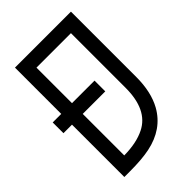

<svg xmlns="http://www.w3.org/2000/svg" viewBox="-215 -807 894 894"><g transform="rotate(-45 232.0 -360.0)"><path d="M129.4 -344.7V-71.3Q211.4 -72.3 264.6 -99.1Q356.4 -144.5 356.4 -289.6V-649.4H129.4V-415.5H277.8V-344.7ZM58.6 -415.5V-720.2H427.2V-289.6Q427.2 -191.9 390.6 -125.5Q339.4 -34.2 225.6 -10.7Q174.8 0 94.2 0H58.6V-344.7H2.4V-415.5Z"/></g></svg>

Font: Greenwashing Machine
Style: Regular
Weight: 400
Designer: Tup Wanders
Foundry: Free font, DO NOT SELL
Version: Version 1.00;August 10, 2023;FontCreator 11.5.0.2430 64-bit